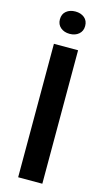

<svg xmlns="http://www.w3.org/2000/svg" viewBox="-139 -968 558 1013"><g transform="rotate(15 140.0 -461.5)"><path d="M74 0V-729H206V0ZM140 -801Q110 -801 90.5 -817.5Q71 -834 71 -862Q71 -891 90.5 -907Q110 -923 140 -923Q170 -923 189.5 -907Q209 -891 209 -862Q209 -834 189.5 -817.5Q170 -801 140 -801Z"/></g></svg>

Font: Mona Sans ExtraLight SemiBold
Style: Regular
Weight: 600
Version: Version 2.000